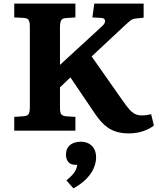

<svg xmlns="http://www.w3.org/2000/svg" viewBox="-20 -720 872 1058"><path d="M689 15Q652.5 15 624.5 6.8Q596.5 -1.5 575 -16.2Q553.5 -31 536.3 -50.7Q519 -70.5 504 -92.5L368 -293.5L310.5 -238.5V-126Q310.5 -100 317.5 -90.5Q324.5 -81 345.5 -79L395.5 -76V0H58.5V-76L111 -79.5Q128 -81 136.2 -89.5Q144.5 -98 144.5 -130V-573Q144.5 -599 137.7 -609.7Q131 -620.5 108.5 -621.5L58.5 -624V-700H395.5V-624L343 -620.5Q324 -619.5 317.3 -608.2Q310.5 -597 310.5 -569.5V-362.5L543 -576Q554.5 -586.5 557.8 -596.5Q561 -606.5 555.8 -613.7Q550.5 -621 535 -621.5L489 -624L499.5 -700H771.5V-622.5L729 -618Q716 -617 707.3 -612.2Q698.5 -607.5 688.3 -598.2Q678 -589 659.5 -572L485 -409L655.5 -166Q675.5 -137.5 691 -119.3Q706.5 -101 723 -92.5Q739.5 -84 762.5 -84Q774.5 -84 787.3 -85.8Q800 -87.5 813 -90.5L828 -28.5Q806.5 -10.5 770.5 2.2Q734.5 15 689 15ZM384.5 318 346 274Q366 257.5 378.5 243.8Q391 230 397.7 216.3Q404.5 202.5 405.5 188H395Q368.5 188 356 172Q343.5 156 343.5 133Q343.5 107 354.8 91.3Q366 75.5 384.8 68.3Q403.5 61 425.5 61Q449.5 61 468.5 70.8Q487.5 80.5 498.5 99.8Q509.5 119 509.5 148Q509.5 174.5 497.5 204.3Q485.5 234 458 263.3Q430.5 292.5 384.5 318Z"/></svg>

Font: Literata Variable Black
Style: Regular
Weight: 900
Designer: Latin by Veronika Burian and Jose Scaglione. Greek by Irene Vlachou. Cyrillic by Vera Evstafieva.
Foundry: TypeTogether
Version: Version 3.021